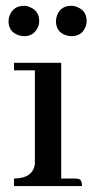

<svg xmlns="http://www.w3.org/2000/svg" viewBox="-20 -628 319 648"><path d="M112.3 -556.6Q112.3 -590.8 82 -603.5Q71.3 -608.4 61.5 -608.4Q25.4 -608.4 12.7 -576.2Q8.8 -566.4 8.8 -556.6Q8.8 -521.5 41 -509.8Q50.8 -505.9 61.5 -505.9Q93.8 -505.9 107.4 -535.2Q112.3 -545.9 112.3 -556.6ZM272.5 -556.6Q272.5 -590.8 242.2 -603.5Q231.4 -608.4 220.7 -608.4Q185.5 -608.4 172.9 -577.1Q168.9 -566.4 168.9 -556.6Q168.9 -521.5 200.2 -509.8Q210.9 -505.9 220.7 -505.9Q254.9 -505.9 267.6 -535.2Q272.5 -545.9 272.5 -556.6ZM233.4 -25.4H186.5V-416H27.3V-390.6H97.7V-76.2Q92.8 -26.4 27.3 -25.4V0H256.8Q256.8 -22.5 244.1 -24.4Q239.3 -25.4 233.4 -25.4Z"/></svg>

Font: Abhaya Libre Medium
Style: Regular
Weight: 500
Designer: Pushpananda Ekanayake, Sol Matas, Pathum Egodawatta
Foundry: Mooniak
Version: Version 1.050 ; ttfautohint (v1.6)